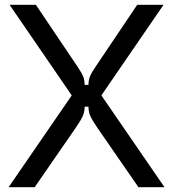

<svg xmlns="http://www.w3.org/2000/svg" viewBox="-20 -783 724 803"><path d="M16 0 280 -384 20 -763H130L305 -503Q322 -478 328 -462.5Q334 -447 334 -428H350Q350 -447 356 -462.5Q362 -478 379 -503L554 -763H664L404 -384L668 0H559L387 -249Q365 -281 357.5 -298.5Q350 -316 350 -337H334Q334 -316 326.5 -298.5Q319 -281 297 -249L125 0Z"/></svg>

Font: Open Sauce Sans
Style: Regular
Weight: 400
Designer: Alfredo Marco Pradil
Foundry: Creative Sauce Fz LLC
Version: Version 1.477